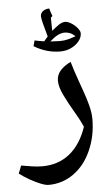

<svg xmlns="http://www.w3.org/2000/svg" viewBox="-81 -647 511 885"><g transform="rotate(-5 174.5 -204.0)"><path d="M108 201Q94 201 70.5 191.5Q47 182 21.5 167.5Q-4 153 -25 137L-11 101Q17 106 41 109.5Q65 113 86 113Q161 113 213.5 70.5Q266 28 293 -52Q286 -68 278 -83.5Q270 -99 261 -114Q228 -170 210 -208Q192 -246 192 -273Q192 -300 209.5 -320Q227 -340 258 -355Q263 -337 271 -312.5Q279 -288 288 -263Q297 -238 304 -218Q317 -182 326 -147.5Q335 -113 335 -84Q335 -6 305.5 60.5Q276 127 224 164Q172 201 108 201ZM215 -407Q152 -407 94 -442L101 -468Q110 -466 121 -464Q132 -462 145 -460L163 -481Q153 -517 146.5 -541.5Q140 -566 140 -576Q140 -590 151 -599Q162 -608 181 -609Q184 -599 187 -589.5Q190 -580 193 -573L185 -566L186 -505Q201 -518 217.5 -529.5Q234 -541 248 -541Q261 -541 277 -531Q293 -521 304.5 -507Q316 -493 316 -483Q316 -463 301.5 -445.5Q287 -428 264.5 -417.5Q242 -407 215 -407ZM216 -455Q237 -455 254.5 -459.5Q272 -464 291 -471Q276 -484 264.5 -488Q253 -492 242 -492Q226 -492 209 -483Q192 -474 173 -457Z"/></g></svg>

Font: Noto Naskh Arabic Medium
Style: Regular
Weight: 500
Designer: Monotype Design Team, David Williams, Mohamad Dakak and Nizar Qandah
Foundry: Monotype Imaging Inc.
Version: Version 2.016